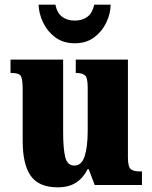

<svg xmlns="http://www.w3.org/2000/svg" viewBox="-20 -791 651 821"><path d="M227 10Q146 10 111.5 -39Q77 -88 77 -188V-407Q77 -450 70 -464.5Q63 -479 29 -479H25V-536H250V-226Q250 -155 259 -119Q268 -83 298 -83Q329 -83 342 -123Q355 -163 355 -232V-418Q355 -460 342.5 -469.5Q330 -479 307 -479H304V-536H527V-119Q527 -76 540 -67Q553 -58 576 -58H587V0H385L359 -68H355Q336 -30 305 -10Q274 10 227 10ZM300 -606Q250 -606 216 -631.5Q182 -657 164 -695.5Q146 -734 145 -771H217Q224 -735 246 -719Q268 -703 300 -703Q332 -703 353.5 -719Q375 -735 383 -771H453Q453 -734 435 -695.5Q417 -657 383 -631.5Q349 -606 300 -606Z"/></svg>

Font: Noto Serif Condensed Black
Style: Regular
Weight: 900
Width: 3
Designer: Monotype Design Team
Foundry: Monotype Imaging Inc.
Version: Version 2.015; ttfautohint (v1.8.4.7-5d5b)